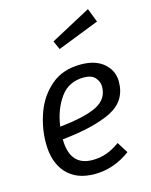

<svg xmlns="http://www.w3.org/2000/svg" viewBox="-120 -874 757 964"><g transform="rotate(-15 258.0 -392.5)"><path d="M141 -198Q142 -59 260 -59Q298 -59 332 -71Q366 -83 402 -109L438 -52Q351 12 252 12Q157 12 105.5 -44.5Q54 -101 54 -201Q54 -281 82 -358Q110 -435 170.5 -486.5Q231 -538 324 -538Q402 -538 445 -500Q488 -462 488 -406Q488 -305 397.5 -260Q307 -215 141 -198ZM400 -403Q400 -429 381.5 -450Q363 -471 323 -471Q244 -471 200.5 -410.5Q157 -350 145 -263Q275 -276 337.5 -307Q400 -338 400 -403ZM460 -725 243 -640 223 -685 432 -797Z"/></g></svg>

Font: Fira Sans Book
Style: Italic
Weight: 350
Italic angle: -8°
Designer: bBox Type GmbH & Carrois Corporate GbR & Edenspiekermann AG
Foundry: bBox Type GmbH & Carrois Corporate GbR & Edenspiekermann AG
Version: Version 4.301